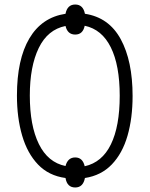

<svg xmlns="http://www.w3.org/2000/svg" viewBox="-20 -782 665 850"><path d="M313 48Q277 48 270 6Q196 -4 148.5 -53.5Q101 -103 78 -182Q55 -261 55 -359Q55 -519 110 -612Q165 -705 270 -721Q278 -762 313 -762Q348 -762 356 -721Q462 -705 514.5 -608.5Q567 -512 567 -357Q567 -259 544.5 -181Q522 -103 475 -54Q428 -5 356 6Q348 48 313 48ZM270 -47Q280 -85 313 -85Q346 -85 355 -46Q432 -63 471 -143Q510 -223 510 -358Q510 -493 470.5 -572.5Q431 -652 355 -668Q347 -629 313 -629Q279 -629 270 -667Q191 -651 151.5 -569.5Q112 -488 112 -359Q112 -226 152 -144.5Q192 -63 270 -47Z"/></svg>

Font: Noto Sans Condensed Light
Style: Regular
Weight: 300
Width: 3
Designer: Monotype Design Team
Foundry: Monotype Imaging Inc.
Version: Version 2.013; ttfautohint (v1.8.4.7-5d5b)